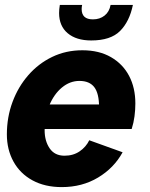

<svg xmlns="http://www.w3.org/2000/svg" viewBox="-20 -749 612 783"><path d="M232 14Q163 14 112.5 -13.5Q62 -41 35 -90Q8 -139 8 -201Q8 -271 31 -333Q54 -395 95.5 -442.5Q137 -490 193 -517Q249 -544 316 -544Q384 -544 432.5 -516Q481 -488 506.5 -439.5Q532 -391 532 -327Q532 -301 528.5 -274.5Q525 -248 517 -223H92L114 -323H430L380 -265Q382 -276 383 -288Q384 -300 384 -312Q384 -368 364.5 -393.5Q345 -419 304 -419Q265 -419 232.5 -392Q200 -365 181 -319Q162 -273 162 -218Q162 -174 182.5 -144Q203 -114 243 -114Q279 -114 305 -132Q331 -150 344 -177L480 -128Q445 -64 380 -25Q315 14 232 14ZM352 -584Q291 -584 256 -613.5Q221 -643 221 -696Q221 -711 224 -729H315Q314 -725 313.5 -720.5Q313 -716 313 -712Q313 -670 359 -670Q387 -670 406.5 -685.5Q426 -701 431 -729H522Q508 -661 469.5 -622.5Q431 -584 352 -584Z"/></svg>

Font: Radio Canada Big
Style: Bold Italic
Weight: 700
Italic angle: -12°
Designer: Étienne Aubert Bonn
Foundry: Coppers and Brasses
Version: Version 1.001